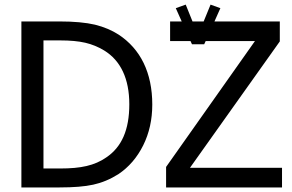

<svg xmlns="http://www.w3.org/2000/svg" viewBox="-20 -821 1277 841"><path d="M812 -85.9 1205.6 -639.6V-727.1H919.4L945.3 -785.2L902.3 -800.8L872.1 -727.1H823.2L793.5 -800.8L750 -785.2L775.9 -727.1H725.1V-641.1H814.5L820.8 -627.4L820.3 -627H875L874.5 -627.4L880.9 -641.1H1096.7L707.5 -89.8V0H1215.3V-85.9ZM499.5 -669.4C469.7 -688.5 435.5 -703.1 396 -712.9C356.4 -722.2 304.2 -727.1 239.3 -727.1H73.7V0H241.2C302.2 0 351.1 -3.9 388.7 -12.2C426.3 -20.5 462.9 -35.6 498.5 -58.1C544.4 -88.9 580.6 -130.9 607.4 -184.6C633.8 -237.8 647 -297.4 647 -362.8C647 -502.9 595.2 -606.4 499.5 -669.4ZM445.3 -131.3C394 -95.7 334 -83 244.1 -83H170.4V-644H244.1C287.6 -644 323.7 -640.6 353.5 -633.8C382.8 -627 410.2 -615.7 436 -600.1C508.8 -555.7 546.4 -475.6 546.4 -364.3C546.4 -252.4 513.2 -176.8 445.3 -131.3Z"/></svg>

Font: SG Kara
Style: Regular
Weight: 400
Designer: Damoon Khanjanzadeh
Version: Version 1.000